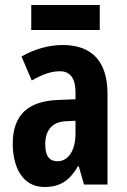

<svg xmlns="http://www.w3.org/2000/svg" viewBox="-20 -738 509 768"><path d="M379 -718H105V-618H379ZM230 -558C175 -558 116 -541 66 -512L107 -416C153 -442 185 -453 220 -453C263 -453 282 -421 282 -370V-341L210 -338C93 -333 31 -279 31 -163C31 -74 67 10 158 10C222 10 259 -17 292 -73H295L316 0H410V-363C410 -494 346 -558 230 -558ZM244 -253 282 -255V-204C282 -136 253 -93 210 -93C178 -93 161 -113 161 -161C161 -216 188 -251 244 -253Z"/></svg>

Font: Noto Sans Kannada ExtraCondensed
Style: Bold
Weight: 700
Width: 2
Designer: Jelle Bosma - Monotype Design Team
Foundry: Monotype Imaging Inc.
Version: Version 2.005